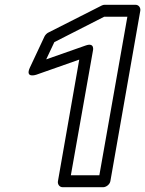

<svg xmlns="http://www.w3.org/2000/svg" viewBox="-20 -757 606 802"><path d="M395 -25H276L368 -544C368 -544 378 -581 338 -567L173 -509L207 -581L415 -687H512ZM411 25C422 25 438 15 441 0L566 -712C568 -723 561 -737 546 -737H417C413 -737 409 -736 405 -734L180 -620C175 -617 169 -611 166 -605L105 -475C83 -428 132 -445 132 -445L311 -508L222 0C220 11 227 25 242 25Z"/></svg>

Font: Asimov
Style: XWidOuIt
Weight: 500
Designer: Google
Version: Version 2.000980; 2014